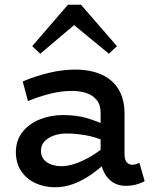

<svg xmlns="http://www.w3.org/2000/svg" viewBox="-20 -777 643 811"><path d="M510 8Q480 8 456.5 -7Q433 -22 419 -50Q405 -78 405 -119V-300Q405 -334 388.5 -354.5Q372 -375 344.5 -384Q317 -393 284 -393Q240 -393 193.5 -381.5Q147 -370 98 -350L76 -433Q131 -456 187.5 -469.5Q244 -483 297 -483Q363 -483 410 -461.5Q457 -440 481.5 -398.5Q506 -357 506 -296V-127Q506 -103 515 -92Q524 -81 539 -81Q548 -81 555.5 -84Q563 -87 569 -89L591 -12Q580 -5 558.5 1.5Q537 8 510 8ZM212 14Q168 14 130.5 -3Q93 -20 70 -53.5Q47 -87 47 -136Q48 -187 76.5 -221.5Q105 -256 150 -273.5Q195 -291 246 -291Q305 -291 349 -277.5Q393 -264 439 -243V-175Q386 -198 343 -205.5Q300 -213 265 -213Q236 -214 210.5 -205.5Q185 -197 169 -181Q153 -165 153 -140Q153 -118 165 -103.5Q177 -89 197 -82Q217 -75 240 -75Q265 -75 297 -85.5Q329 -96 365.5 -117.5Q402 -139 439 -173L437 -100Q403 -66 365.5 -40Q328 -14 290 0Q252 14 212 14ZM150 -550 116 -582 267 -757H322L474 -582L440 -550L293 -671Z"/></svg>

Font: BioRhyme Medium
Style: Regular
Weight: 500
Designer: Aoife Mooney
Foundry: Aoife Mooney Type
Version: Version 1.600;gftools[0.9.33]